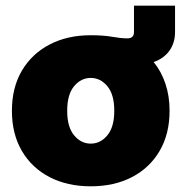

<svg xmlns="http://www.w3.org/2000/svg" viewBox="-20 -653 647 685"><path d="M303.7 11.7Q220.2 11.7 156.7 -21.2Q93.3 -54.2 57.9 -114.7Q22.5 -175.3 22.5 -257.8Q22.5 -340.3 57.9 -400.6Q93.3 -460.9 156.7 -494.1Q220.2 -527.3 303.7 -527.3Q348.6 -527.3 380.4 -521.7Q412.1 -516.1 434.6 -516.1Q458 -516.1 458 -539.1V-632.8H604.5V-539.1Q604.5 -500 584.5 -472.2Q564.5 -444.3 528.3 -431.6Q555.7 -397.9 570.3 -354Q585 -310.1 585 -257.8Q585 -175.3 549.6 -114.7Q514.2 -54.2 450.9 -21.2Q387.7 11.7 303.7 11.7ZM303.7 -140.6Q338.4 -140.6 363 -170.2Q387.7 -199.7 387.7 -257.8Q387.7 -315.9 363 -345.5Q338.4 -375 303.7 -375Q269 -375 244.4 -345.5Q219.7 -315.9 219.7 -257.8Q219.7 -199.7 244.4 -170.2Q269 -140.6 303.7 -140.6Z"/></svg>

Font: Inter Display Black
Style: Regular
Weight: 900
Designer: Rasmus Andersson
Foundry: rsms
Version: Version 4.000;git-a52131595